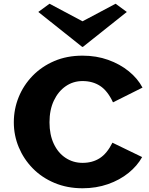

<svg xmlns="http://www.w3.org/2000/svg" viewBox="-20 -1003 798 1028"><path d="M422 5Q340 5 272 -23.5Q204 -52 155.5 -101.5Q107 -151 80.5 -214.5Q54 -278 54 -348Q54 -419 80 -483Q106 -547 154.5 -597Q203 -647 270.5 -676Q338 -705 422 -705Q496 -705 559 -682.5Q622 -660 669.5 -621.5Q717 -583 743 -534L585 -455Q556 -517 516 -543Q476 -569 422 -569Q372 -569 332 -541.5Q292 -514 268.5 -464.5Q245 -415 245 -348Q245 -282 268 -233Q291 -184 331.5 -157.5Q372 -131 422 -131Q475 -131 514 -156Q553 -181 582 -239L741 -162Q715 -115 668 -77Q621 -39 558 -17Q495 5 422 5ZM245 -983 422 -889 599 -983 659 -939 424 -752H420L185 -939Z"/></svg>

Font: Panamera Black
Style: Regular
Weight: 900
Designer: Bastien Sozeau
Foundry: NBR — Bastien Sozeau
Version: Version 3.002; ttfautohint (v1.8.4.7-5d5b);gftools[0.9.33]